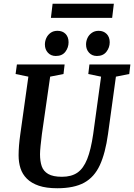

<svg xmlns="http://www.w3.org/2000/svg" viewBox="-20 -991 714 1022"><path d="M285 11Q226 11 186.5 -2.5Q147 -16 123 -40Q99 -64 89 -95.5Q79 -127 79 -164Q79 -213 88 -276L131 -583L63 -597L70 -648H324L318 -597L247 -583L203 -277Q199 -245 196 -215.5Q193 -186 193 -170Q193 -133 202 -106.5Q211 -80 236.5 -65Q262 -50 310 -50Q360 -50 392 -72Q424 -94 444 -144Q464 -194 476 -277L518 -583L450 -597L456 -648H674L668 -597L597 -583L555 -278Q541 -176 511.5 -112Q482 -48 428 -18.5Q374 11 285 11ZM496 -693Q470 -693 454 -710.5Q438 -728 438 -754Q438 -772 445.5 -788.5Q453 -805 468.5 -816Q484 -827 505 -827Q531 -827 547.5 -810.5Q564 -794 564 -766Q564 -738 546.5 -715.5Q529 -693 496 -693ZM277 -693Q251 -693 235 -710.5Q219 -728 219 -754Q219 -772 226.5 -788.5Q234 -805 249 -816Q264 -827 286 -827Q313 -827 329 -810.5Q345 -794 345 -766Q345 -738 328 -715.5Q311 -693 277 -693ZM251 -896 260 -971H586L577 -896Z"/></svg>

Font: Faustina SemiBold
Style: Italic
Weight: 600
Italic angle: -8°
Designer: Alfonso Garcia
Foundry: http://www.omnibus-type.com
Version: Version 1.200